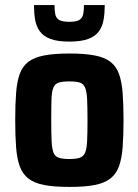

<svg xmlns="http://www.w3.org/2000/svg" viewBox="-20 -729 546 757"><path d="M254 8Q194 8 154.5 0.5Q115 -7 92 -25Q69 -43 58 -73Q47 -103 43.5 -148Q40 -193 40 -255Q40 -318 43.5 -363Q47 -408 58 -438Q69 -468 92 -485.5Q115 -503 154.5 -510.5Q194 -518 254 -518Q314 -518 353 -510.5Q392 -503 415 -485.5Q438 -468 449 -438Q460 -408 463.5 -363Q467 -318 467 -255Q467 -193 463.5 -148Q460 -103 449 -73Q438 -43 415 -25Q392 -7 353 0.5Q314 8 254 8ZM253 -102Q280 -102 294.5 -107Q309 -112 315.5 -127Q322 -142 323.5 -173Q325 -204 325 -255Q325 -307 323.5 -337.5Q322 -368 315.5 -383.5Q309 -399 294.5 -403.5Q280 -408 253 -408Q227 -408 212 -403.5Q197 -399 190.5 -383.5Q184 -368 183 -337.5Q182 -307 182 -255Q182 -204 183.5 -173Q185 -142 191 -127Q197 -112 212 -107Q227 -102 253 -102ZM253 -565Q207 -565 179 -575.5Q151 -586 137 -605.5Q123 -625 118.5 -651Q114 -677 114 -709H195Q195 -687 198 -672.5Q201 -658 213 -650.5Q225 -643 253 -643Q281 -643 293 -650.5Q305 -658 308 -673Q311 -688 311 -709H393Q393 -678 388.5 -651.5Q384 -625 370 -605.5Q356 -586 328 -575.5Q300 -565 253 -565Z"/></svg>

Font: Saira SemiCondensed
Style: Bold
Weight: 700
Width: 4
Designer: Hector Gatti with collaboration of the Omnibus-Type team
Foundry: Omnibus-Type
Version: Version 1.101